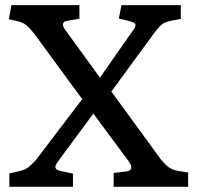

<svg xmlns="http://www.w3.org/2000/svg" viewBox="-20 -720 759 740"><path d="M16.1 0V-51.8L53.2 -60.1Q73.2 -64.5 85 -72.3Q96.7 -80.1 118.2 -103L296.9 -337.9L109.9 -592.8Q91.8 -615.2 79.8 -624.3Q67.9 -633.3 47.9 -638.2L14.2 -646L23.9 -700.2H286.1V-647.9L241.2 -640.1Q207 -634.8 234.9 -600.1L365.2 -420.9L487.8 -596.2Q503.4 -614.7 502.2 -624Q501 -633.3 480 -638.2L438 -648.9L448.2 -700.2H676.8V-647L639.2 -640.1Q619.1 -636.2 606.9 -627.9Q594.7 -619.6 576.2 -595.2L409.2 -367.2L599.1 -106.9Q616.7 -85 631.6 -74.7Q646.5 -64.5 668 -61L705.1 -55.2V0H418V-53.2L465.8 -59.1Q478 -60.5 482.9 -66.2Q487.8 -71.8 485.4 -80.8Q482.9 -89.8 473.1 -102.1L339.8 -282.2L205.1 -100.1Q196.8 -88.4 194.3 -81.8Q191.9 -75.2 195.8 -69.8Q199.7 -64.5 212.9 -61L261.2 -50.8V0Z"/></svg>

Font: Literata Book Medium
Style: Regular
Weight: 500
Designer: Latin by Veronika Burian and Jose Scaglione. Greek by Irene Vlachou. Cyrillic by Vera Evstafieva
Foundry: TypeTogether
Version: Version 2.003;PS 002.003;hotconv 1.0.88;makeotf.lib2.5.64775